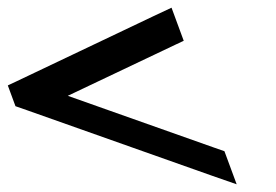

<svg xmlns="http://www.w3.org/2000/svg" viewBox="-143 -609 718 499"><path d="M255.9 -567 302.8 -589 334.5 -503 313.2 -493 33.2 -360 411.7 -226 440.3 -216 472.1 -130 408.9 -152 -74.1 -323 -102.8 -333 -122.7 -387 -101.4 -397Z"/></svg>

Font: Nordica Plus
Style: NordicaClassicLightOpObl
Weight: 300
Version: Version 1.01